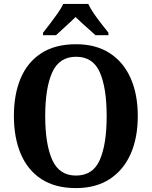

<svg xmlns="http://www.w3.org/2000/svg" viewBox="-20 -951 776 981"><path d="M368 10Q262 10 191.5 -36Q121 -82 86 -165Q51 -248 51 -359Q51 -470 86 -552Q121 -634 191.5 -679.5Q262 -725 369 -725Q470 -725 540.5 -679.5Q611 -634 647.5 -551.5Q684 -469 684 -358Q684 -247 647.5 -164.5Q611 -82 540.5 -36Q470 10 368 10ZM368 -54Q455 -54 490 -134Q525 -214 525 -358Q525 -502 490 -581.5Q455 -661 369 -661Q283 -661 247 -581.5Q211 -502 211 -358Q211 -214 247 -134Q283 -54 368 -54ZM200 -784Q215 -803 235 -829Q255 -855 274 -882Q293 -909 303 -931H431Q441 -909 459.5 -882Q478 -855 498.5 -829Q519 -803 534 -784V-771H468Q456 -782 437.5 -798.5Q419 -815 399.5 -832.5Q380 -850 366 -864Q345 -843 315 -816Q285 -789 266 -771H200Z"/></svg>

Font: Noto Serif Khmer SemiCondensed
Style: Bold
Weight: 700
Width: 4
Designer: Danh Hong and the Monotype Design Team
Foundry: Monotype Imaging Inc.
Version: Version 2.004; ttfautohint (v1.8.4.7-5d5b)